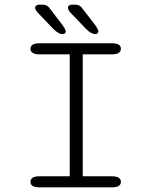

<svg xmlns="http://www.w3.org/2000/svg" viewBox="-20 -805 659 825"><path d="M249.5 -658.5C255 -658.5 262.5 -662 262.5 -669.5C262.5 -676 257.5 -684.5 248 -698L199 -762C187 -779.5 179.5 -785 160.5 -785H150C139.5 -785 131 -780.5 131 -772C131 -766.5 134 -760 142 -751L209 -681C224 -666 236.5 -658.5 249.5 -658.5ZM390 -658.5C395.5 -658.5 402.5 -662 402.5 -669.5C402.5 -676 398 -684.5 388.5 -698L339 -762C327 -779.5 320 -785 300.5 -785H290C280 -785 272 -780.5 272 -772C272 -766.5 274.5 -760 282.5 -751L349.5 -681C364.5 -666 377 -658.5 390 -658.5ZM149 0H461.5C487.5 0 499.5 -8.5 499.5 -23.5C499.5 -39 487.5 -47.5 461.5 -47.5H335.5V-571.5H461.5C487.5 -571.5 499.5 -580.5 499.5 -595.5C499.5 -610.5 487.5 -619 461.5 -619H149C123 -619 111 -610.5 111 -595.5C111 -580.5 123 -571.5 149 -571.5H279.5V-47.5H149C123 -47.5 111 -39 111 -23.5C111 -8.5 123 0 149 0Z"/></svg>

Font: RTM Light Light
Style: Regular
Weight: 300
Designer: after Tyler Finck
Foundry: An Endless Supply
Version: Version 1.000;Glyphs 3.2.1 (3258)